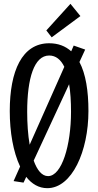

<svg xmlns="http://www.w3.org/2000/svg" viewBox="-20 -954 512 1003"><path d="M425 -695 365 -716 352 -686C322 -713 284 -728 237 -728C95 -728 31 -583 31 -374C31 -264 49 -160 85 -84L51 -8L103 0L117 -30C146 7 183 29 227 29C356 29 442 -164 442 -374C442 -479 428 -568 395 -630ZM351 -370C351 -195 303 -34 231 -34C199 -34 174 -65 156 -115L341 -514C348 -473 351 -424 351 -370ZM122 -370C122 -544 158 -664 237 -664C272 -664 298 -642 316 -605L135 -198C126 -249 122 -309 122 -370ZM400 -870 348 -934 222 -795 250 -759Z"/></svg>

Font: Englebert
Style: Regular
Weight: 400
Designer: Astigmatic (AOETI)
Foundry: Astigmatic (AOETI)
Version: Version 1.000